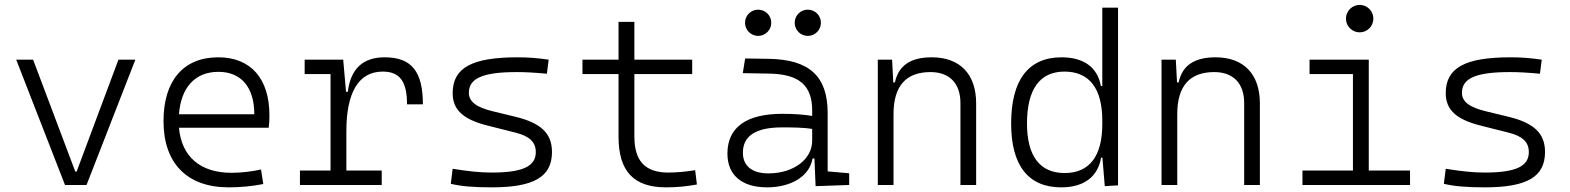

<svg xmlns="http://www.w3.org/2000/svg" viewBox="-20 -764 6485 793"><path d="M248.5 0H337.4L539.1 -517.6H469.2L296.4 -55.2H291L116.7 -517.6H46.9Z M924.3 9.8C970.7 9.8 1022 5.4 1067.4 -3.9L1058.1 -64C1018.6 -55.2 974.6 -50.3 936 -50.3C807.1 -50.3 730 -117.2 719.2 -236.3H1089.8C1091.8 -250 1092.8 -268.1 1092.8 -287.1C1092.8 -440.4 1015.1 -527.3 881.3 -527.3C737.8 -527.3 655.3 -431.2 655.3 -263.7C655.3 -89.4 752.9 9.8 924.3 9.8ZM719.2 -292C727.5 -403.3 786.1 -467.3 882.3 -467.3C976.1 -467.3 1030.3 -403.8 1030.3 -292Z M1410.6 -222.7C1410.6 -379.4 1459.5 -468.3 1560.5 -468.3C1630.9 -468.3 1661.1 -428.2 1661.1 -333H1726.6C1726.6 -469.7 1679.2 -527.3 1568.8 -527.3C1479 -527.3 1428.2 -480 1416.5 -384.8H1409.2L1397.5 -517.6H1238.3V-458H1345.2V-59.6H1218.8V0H1556.6V-59.6H1410.6Z M2010.7 9.8C2185.5 9.8 2259.8 -33.7 2259.8 -136.2C2259.8 -212.4 2215.3 -255.9 2108.9 -281.7L2016.1 -304.2C1946.3 -320.8 1916.5 -344.7 1916.5 -380.9C1916.5 -440.9 1975.1 -466.3 2114.3 -466.3C2148.9 -466.3 2186 -464.4 2238.8 -459.5L2246.1 -517.6C2198.2 -524.4 2162.6 -527.3 2117.2 -527.3C1929.2 -527.3 1849.6 -483.9 1849.6 -379.4C1849.6 -311 1892.1 -271 1992.7 -245.6L2108.9 -216.3C2167.5 -201.7 2192.9 -176.8 2192.9 -135.7C2192.9 -76.7 2138.2 -51.3 2010.7 -51.3C1964.4 -51.3 1916.5 -56.2 1849.6 -66.9L1841.8 -4.9C1884.3 5.4 1935.1 9.8 2010.7 9.8Z M2730.5 9.8C2776.4 9.8 2814.9 5.9 2858.4 -2L2851.1 -61C2812 -55.2 2777.8 -51.3 2740.2 -51.3C2644.5 -51.3 2600.1 -99.1 2600.1 -200.2V-458H2838.9V-517.6H2600.1V-673.8H2534.7V-517.6H2385.7V-458H2534.7V-198.7C2534.7 -57.1 2597.2 9.8 2730.5 9.8Z M3348.6 4.9 3487.3 0V-48.3L3398.4 -56.2V-297.4C3398.4 -448.7 3323.2 -518.6 3154.3 -521L3057.6 -522.5L3047.9 -461.9L3157.7 -460C3279.8 -457.5 3334.5 -412.6 3334.5 -307.1V-285.2C3300.8 -291 3257.8 -293.9 3211.4 -293.9C3062 -293.9 2984.4 -237.8 2984.4 -129.4C2984.4 -41 3043.9 9.8 3147.9 9.8C3249 9.8 3324.2 -37.1 3335.9 -109.4H3343.8ZM3334.5 -231.4V-182.6C3334.5 -108.9 3261.2 -47.9 3153.3 -47.9C3086.4 -47.9 3048.3 -78.6 3048.3 -133.3C3048.3 -203.1 3102.1 -237.8 3209.5 -237.8C3250 -237.8 3296.4 -237.8 3334.5 -231.4ZM3111.3 -615.7C3141.1 -615.7 3165.5 -640.1 3165.5 -669.9C3165.5 -700.2 3141.1 -724.1 3111.3 -724.1C3081.5 -724.1 3057.1 -700.2 3057.1 -669.9C3057.1 -640.1 3081.5 -615.7 3111.3 -615.7ZM3316.4 -615.7C3346.2 -615.7 3370.6 -640.1 3370.6 -669.9C3370.6 -700.2 3346.2 -724.1 3316.4 -724.1C3286.6 -724.1 3262.2 -700.2 3262.2 -669.9C3262.2 -640.1 3286.6 -615.7 3316.4 -615.7Z M3946.8 0H4011.7V-336.9C4011.7 -458 3944.8 -527.3 3828.6 -527.3C3740.7 -527.3 3690.9 -493.2 3676.3 -423.8H3669.4L3664.6 -517.6H3605.5V0H3670.4V-292.5C3670.4 -409.2 3722.2 -466.3 3823.2 -466.3C3900.9 -466.3 3946.8 -420.4 3946.8 -338.4Z M4362.8 9.8C4460.4 9.8 4514.6 -36.6 4527.8 -112.8H4533.2L4543 4.9L4597.7 1.5V-732.4H4532.7V-408.7H4526.9C4513.2 -485.8 4456.1 -527.3 4364.7 -527.3C4227.5 -527.3 4156.2 -433.6 4156.2 -253.9C4156.2 -80.6 4227.1 9.8 4362.8 9.8ZM4532.7 -251C4532.7 -118.7 4479.5 -49.3 4377 -49.3C4274.9 -49.3 4221.7 -119.6 4221.7 -253.9C4221.7 -395 4274.4 -468.3 4376.5 -468.3C4479 -468.3 4532.7 -398.9 4532.7 -266.1Z M5118.7 0H5183.6V-336.9C5183.6 -458 5116.7 -527.3 5000.5 -527.3C4912.6 -527.3 4862.8 -493.2 4848.1 -423.8H4841.3L4836.4 -517.6H4777.3V0H4842.3V-292.5C4842.3 -409.2 4894 -466.3 4995.1 -466.3C5072.8 -466.3 5118.7 -420.4 5118.7 -338.4Z M5359.4 0H5803.7V-59.6H5633.3V-517.6H5388.7V-458H5567.9V-59.6H5359.4ZM5595.7 -630.4C5627 -630.4 5652.3 -655.8 5652.3 -687C5652.3 -718.3 5627 -743.7 5595.7 -743.7C5564.5 -743.7 5539.1 -718.3 5539.1 -687C5539.1 -655.8 5564.5 -630.4 5595.7 -630.4Z M6112.3 9.8C6287.1 9.8 6361.3 -33.7 6361.3 -136.2C6361.3 -212.4 6316.9 -255.9 6210.4 -281.7L6117.7 -304.2C6047.9 -320.8 6018.1 -344.7 6018.1 -380.9C6018.1 -440.9 6076.7 -466.3 6215.8 -466.3C6250.5 -466.3 6287.6 -464.4 6340.3 -459.5L6347.7 -517.6C6299.8 -524.4 6264.2 -527.3 6218.8 -527.3C6030.8 -527.3 5951.2 -483.9 5951.2 -379.4C5951.2 -311 5993.7 -271 6094.2 -245.6L6210.4 -216.3C6269 -201.7 6294.4 -176.8 6294.4 -135.7C6294.4 -76.7 6239.7 -51.3 6112.3 -51.3C6065.9 -51.3 6018.1 -56.2 5951.2 -66.9L5943.4 -4.9C5985.8 5.4 6036.6 9.8 6112.3 9.8Z"/></svg>

Font: Cascadia Code PL Light
Style: Regular
Weight: 300
Monospace: yes
Designer: Aaron Bell
Foundry: Saja Typeworks
Version: Version 2404.023